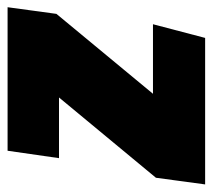

<svg xmlns="http://www.w3.org/2000/svg" viewBox="-82 -526 574 519"><g transform="rotate(-90 205.5 -267.0)"><path d="M445 -534 427 -402 211 -141H399L362 0H-34L-16 -133L201 -395H37L57 -534Z"/></g></svg>

Font: Fira Sans Condensed Black
Style: Italic
Weight: 900
Width: 3
Italic angle: -8°
Designer: Carrois Corporate & Edenspiekermann AG
Foundry: Carrois Corporate GbR & Edenspiekermann AG
Version: Version 4.203